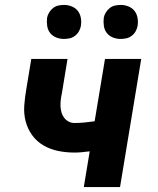

<svg xmlns="http://www.w3.org/2000/svg" viewBox="-20 -759 640 779"><path d="M320 0 344 -145Q328 -143 312.5 -141.5Q297 -140 282 -140Q248 -140 216 -146.5Q184 -153 156.5 -169Q129 -185 110.5 -210.5Q92 -236 84 -267Q76 -298 78.5 -331.5Q81 -365 87 -399L107 -520H254L231 -380Q228 -367 226.5 -353.5Q225 -340 225.5 -327.5Q226 -315 229.5 -303Q233 -291 240 -281.5Q247 -272 258 -266Q269 -260 282 -260Q303 -260 323 -262Q343 -264 364 -267L406 -520H553L467 0ZM469 -601Q453 -601 438 -607Q423 -613 413.5 -625Q404 -637 401.5 -653.5Q399 -670 401 -687Q403 -698 409.5 -708.5Q416 -719 425.5 -726.5Q435 -734 446.5 -736.5Q458 -739 470 -739Q486 -739 501 -733Q516 -727 525.5 -715Q535 -703 538 -686.5Q541 -670 538 -653Q536 -642 530 -631.5Q524 -621 514 -613.5Q504 -606 492.5 -603.5Q481 -601 469 -601ZM239 -601Q223 -601 208 -607Q193 -613 183.5 -625Q174 -637 171.5 -653.5Q169 -670 171 -687Q173 -698 179.5 -708.5Q186 -719 195.5 -726.5Q205 -734 216.5 -736.5Q228 -739 240 -739Q256 -739 271 -733Q286 -727 295.5 -715Q305 -703 308 -686.5Q311 -670 308 -653Q306 -642 300 -631.5Q294 -621 284 -613.5Q274 -606 262.5 -603.5Q251 -601 239 -601Z"/></svg>

Font: Iosevka Aile Heavy Oblique
Style: Regular
Weight: 900
Italic angle: -9°
Designer: Belleve Invis
Foundry: Belleve Invis
Version: Version 31.1.0; ttfautohint (v1.8.4)